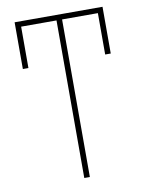

<svg xmlns="http://www.w3.org/2000/svg" viewBox="-85 -821 671 882"><g transform="rotate(-10 250.0 -380.0)"><path d="M236 0V-735H71V-542H45V-760H455V-542H429V-735H262V0Z"/></g></svg>

Font: Noto Sans Mono ExtraCondensed Thin
Style: Regular
Weight: 100
Width: 2
Designer: Monotype Design Team
Foundry: Monotype Imaging Inc.
Version: Version 2.014; ttfautohint (v1.8.4.7-5d5b)